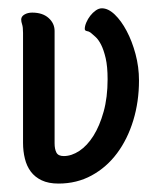

<svg xmlns="http://www.w3.org/2000/svg" viewBox="-20 -412 365 460"><path d="M35.2 -333Q35.2 -347.2 33 -353.5Q30.8 -359.9 30.8 -365.2Q30.8 -372.6 38.6 -377.2Q46.4 -381.8 57.1 -381.8Q82 -381.8 96.4 -368.9Q110.8 -356 110.8 -337.9V-68.8Q110.8 -54.7 115.2 -46.4Q119.6 -38.1 132.8 -38.1Q151.4 -38.1 170.2 -50.5Q189 -63 203.9 -86.7Q218.8 -110.4 228.3 -144.5Q237.8 -178.7 237.8 -222.2Q237.8 -252.4 233.2 -272.5Q228.5 -292.5 222.2 -304.9Q215.8 -317.4 208.7 -323.7Q201.7 -330.1 196.8 -334Q192.9 -336.9 188 -337.6Q183.1 -338.4 183.1 -342.8Q183.1 -349.6 186.8 -358.2Q190.4 -366.7 196.3 -374.3Q202.1 -381.8 209.5 -387Q216.8 -392.1 224.1 -392.1Q239.3 -392.1 254.9 -377.2Q270.5 -362.3 283.4 -337.9Q296.4 -313.5 304.7 -282.5Q313 -251.5 313 -219.2Q313 -168.5 299.3 -123.5Q285.6 -78.6 260.5 -44.9Q235.4 -11.2 199.7 8.3Q164.1 27.8 120.1 27.8Q96.2 27.8 79.8 20Q63.5 12.2 53.7 -1Q43.9 -14.2 39.6 -32Q35.2 -49.8 35.2 -69.8Z"/></svg>

Font: Grand Hotel
Style: Regular
Weight: 400
Designer: Brian J. Bonislawsky & Jim Lyles for Astigmatic (AOETI)
Foundry: Astigmatic (AOETI)
Version: Version 001.000